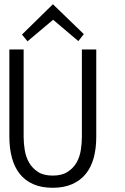

<svg xmlns="http://www.w3.org/2000/svg" viewBox="-20 -869 586 900"><path d="M431.2 -227.1Q431.2 -172.9 419.2 -128.9Q407.2 -85 382.1 -54Q356.9 -22.9 318.4 -5.9Q279.8 11.2 227.1 11.2Q173.8 11.2 135.5 -5.9Q97.2 -22.9 72.5 -54Q47.9 -85 35.9 -129.4Q23.9 -173.8 23.9 -228V-637.2H90.8V-227.1Q90.8 -198.2 95.9 -166Q101.1 -133.8 116 -107.4Q130.9 -81.1 157.5 -63.5Q184.1 -45.9 227.1 -45.9Q270 -45.9 297.1 -63.5Q324.2 -81.1 339.1 -107.4Q354 -133.8 358.9 -166Q363.8 -198.2 363.8 -227.1V-637.2H431.2ZM373 -709 347.2 -676.3 229 -776.4 108.9 -675.3 83 -707 228 -849.1Z"/></svg>

Font: Anonymous Pro
Style: Regular
Weight: 400
Monospace: yes
Designer: Mark Simonson
Version: Version 1.003